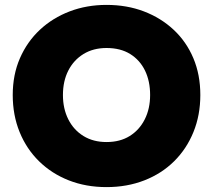

<svg xmlns="http://www.w3.org/2000/svg" viewBox="-20 -738 870 784"><path d="M237 -350Q237 -407 259 -450Q281 -493 321 -517.5Q361 -542 415 -542Q472 -542 511.5 -517.5Q551 -493 572 -450Q593 -407 593 -350Q593 -294 571 -250.5Q549 -207 509.5 -182.5Q470 -158 415 -158Q361 -158 321 -182.5Q281 -207 259 -250.5Q237 -294 237 -350ZM32 -350Q32 -268 60 -199Q88 -130 139.5 -79.5Q191 -29 261 -1.5Q331 26 415 26Q499 26 569.5 -1.5Q640 -29 691 -79.5Q742 -130 770 -199Q798 -268 798 -350Q798 -433 769.5 -500.5Q741 -568 689 -616.5Q637 -665 567.5 -691.5Q498 -718 415 -718Q334 -718 264.5 -691.5Q195 -665 143 -616.5Q91 -568 61.5 -500.5Q32 -433 32 -350Z"/></svg>

Font: Jost ExtraBold
Style: Regular
Weight: 800
Version: Version 3.710